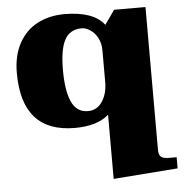

<svg xmlns="http://www.w3.org/2000/svg" viewBox="-52 -531 801 823"><g transform="rotate(-5 348.5 -119.0)"><path d="M404 -34Q354 10 258 10Q30 10 30 -246Q30 -321 59 -374Q88 -427 139 -453.5Q190 -480 255 -480Q379 -480 426 -419L469 -480H604V134Q604 155 613 164Q622 173 649 173H681V221L404 242ZM404 -174V-311Q404 -342 391.5 -365Q379 -388 360 -400.5Q341 -413 324 -413Q273 -413 250.5 -372Q228 -331 228 -241Q228 -153 249.5 -105Q271 -57 320 -57Q359 -57 381.5 -91Q404 -125 404 -174Z"/></g></svg>

Font: Taviraj Black
Style: Regular
Weight: 900
Designer: Katatrad Team
Foundry: CadsonDemak
Version: Version 1.030